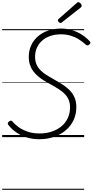

<svg xmlns="http://www.w3.org/2000/svg" viewBox="-20 -1263 853 1768"><path d="M342 19Q286 19 239.5 6.5Q193 -6 157.5 -26.5Q122 -47 96.5 -70Q71 -93 56 -114Q50 -122 52 -129.5Q54 -137 63 -144Q74 -153 81 -152Q88 -151 95 -144Q119 -115 155 -90Q191 -65 238 -49.5Q285 -34 344 -34Q406 -34 457.5 -51.5Q509 -69 546.5 -100.5Q584 -132 604.5 -176.5Q625 -221 625 -275Q625 -315 612 -345Q599 -375 575 -399Q551 -423 518 -444Q485 -465 445 -487Q414 -503 384.5 -521.5Q355 -540 330 -561Q305 -582 286 -607.5Q267 -633 256 -665.5Q245 -698 245 -739Q245 -797 266.5 -844.5Q288 -892 328 -927Q368 -962 422 -981Q476 -1000 542 -1000Q596 -1000 644.5 -985Q693 -970 734 -943.5Q775 -917 805 -884Q814 -875 812.5 -867.5Q811 -860 802 -852Q794 -845 785.5 -845Q777 -845 770 -852Q739 -880 704.5 -901.5Q670 -923 629.5 -935Q589 -947 540 -947Q489 -947 445.5 -932.5Q402 -918 370 -890.5Q338 -863 320.5 -825Q303 -787 303 -740Q303 -701 315.5 -671.5Q328 -642 350.5 -618.5Q373 -595 405 -574.5Q437 -554 477 -532Q518 -509 555.5 -485Q593 -461 621.5 -432Q650 -403 666.5 -365Q683 -327 683 -277Q683 -212 658 -158Q633 -104 587 -64.5Q541 -25 479 -3Q417 19 342 19ZM537 -1051Q530 -1051 521.5 -1059.5Q513 -1068 513 -1075Q513 -1078 513.5 -1080.5Q514 -1083 518 -1087L685 -1234Q690 -1238 693 -1240.5Q696 -1243 701 -1243Q707 -1243 714.5 -1238Q722 -1233 727 -1225Q732 -1217 732 -1210Q732 -1207 731 -1203.5Q730 -1200 725 -1195L551 -1058Q547 -1055 544 -1053Q541 -1051 537 -1051ZM0 475H755V485H0ZM0 -20H755V0H0ZM0 -505H755V-500H0ZM0 -995H755V-985H0Z"/></svg>

Font: Playwrite SK Guides
Style: Regular
Weight: 400
Designer: Veronika Burian, José Scaglione
Foundry: TypeTogether
Version: Version 1.003